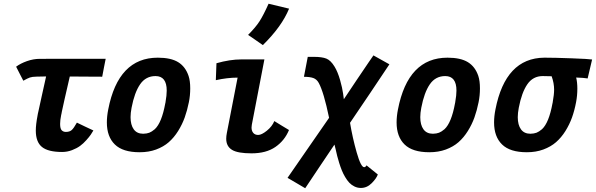

<svg xmlns="http://www.w3.org/2000/svg" viewBox="-20 -813 3193 1029"><path d="M338.4 -498H397.9H465.8H537.6H546.4Q543 -481.9 536.9 -450Q530.8 -418 527.8 -401.9Q502.9 -402.3 453.6 -402.3Q404.3 -402.3 379.4 -402.8H354Q339.8 -343.8 326.4 -282.7Q313 -221.7 311.5 -214.8Q311 -211.9 309.8 -205.1Q308.6 -198.2 307.6 -195.3Q302.2 -168.9 302.2 -148.9Q302.2 -123.5 310.8 -114.7Q319.3 -106 333 -106Q353 -106 364.3 -116Q375.5 -126 392.1 -155.8Q406.7 -148.4 436.3 -134.5Q465.8 -120.6 480.5 -113.8Q474.1 -102.5 466.3 -91.1Q458.5 -79.6 442.6 -61.8Q426.8 -43.9 409.2 -31Q391.6 -18.1 366 -8.3Q340.3 1.5 313 1.5Q237.8 1.5 204.8 -25.4Q171.9 -52.2 171.9 -113.3Q171.9 -145 181.2 -193.8Q181.6 -197.3 183.1 -204.3Q184.6 -211.4 185.5 -214.8Q190.4 -236.8 202.9 -294.4Q215.3 -352.1 227.1 -403.3L176.3 -402.3Q152.3 -401.9 140.4 -397.7Q128.4 -393.6 105 -380.4Q98.6 -392.6 85.7 -417.7Q72.8 -442.9 66.4 -455.6Q89.8 -473.1 124.5 -485.4Q159.2 -497.6 192.4 -497.6Q216.8 -497.6 265.4 -497.8Q314 -498 338.4 -498Z M809.6 -120.6Q846.7 -154.8 865.7 -258.8Q866.2 -260.3 866.7 -262.7Q867.2 -265.1 867.2 -266.6Q873.5 -302.2 873.5 -327.6Q873.5 -405.3 813.5 -405.3Q761.2 -405.3 731 -361.3Q700.7 -317.4 685.1 -235.4Q679.7 -207 679.7 -185.1Q679.7 -143.6 696.8 -119.9Q713.9 -96.2 747.6 -96.2Q767.1 -96.7 780.3 -101.8Q793.5 -106.9 809.6 -120.6ZM728 2.9Q638.2 2.9 595.5 -38.8Q552.7 -80.6 552.7 -156.7Q552.7 -189.5 560.1 -226.6Q613.8 -503.9 825.7 -503.9Q896 -503.9 935.1 -479.7Q974.1 -455.6 990.7 -405.8Q999.5 -379.4 999.5 -339.4Q999.5 -300.8 992.2 -265.1Q983.4 -221.2 970 -183.6Q956.5 -146 934.6 -110.8Q912.6 -75.7 884.5 -51Q856.4 -26.4 816.7 -11.7Q776.9 2.9 729 2.9Z M1309.6 -626Q1350.1 -666.5 1371.1 -699.2Q1392.1 -731.9 1419.4 -793L1529.3 -766.6Q1490.2 -670.9 1388.7 -571.3Q1375.5 -580.6 1349.1 -598.9Q1322.8 -617.2 1309.6 -626ZM1272.5 -494.6H1397L1329.6 -144.5Q1328.1 -136.7 1328.1 -129.4Q1328.1 -111.3 1337.4 -100.6Q1346.7 -89.8 1363.8 -89.8Q1381.8 -89.8 1410.2 -112.5Q1438.5 -135.3 1450.2 -164.1Q1463.4 -155.8 1489.5 -139.9Q1515.6 -124 1528.8 -116.2Q1505.9 -60.1 1456.3 -25.6Q1406.7 8.8 1328.1 8.8Q1253.9 8.8 1223.6 -9.8Q1192.4 -28.8 1192.4 -69.3Q1192.4 -83.5 1195.8 -100.6Q1205.1 -149.9 1224.6 -248.8Q1244.1 -347.7 1253.4 -397Q1198.2 -397 1136.7 -383.3Q1137.2 -398.4 1138.4 -428.7Q1139.6 -459 1140.1 -474.1Q1212.9 -494.6 1272.5 -494.6Z M1743.7 -181.6Q1715.3 -318.8 1688.5 -368.2Q1677.7 -388.2 1659.2 -394.8Q1640.6 -401.4 1608.9 -401.4L1629.4 -508.3H1662.6Q1705.6 -508.3 1729 -499Q1752.4 -489.7 1772.9 -456.1Q1790 -428.2 1802.5 -384.5Q1814.9 -340.8 1818.8 -311L1822.8 -281.2Q1851.6 -324.7 1891.1 -383.5Q1930.7 -442.4 1956.1 -479.5L1981.4 -516.1Q1995.6 -507.8 2024.2 -492.2Q2052.7 -476.6 2066.9 -468.3Q1966.3 -316.9 1856 -154.8Q1869.1 -75.2 1891.6 3.9Q1914.1 83 1931.6 83Q1939 83 1944.3 73.2Q1954.6 81.5 1974.9 97.9Q1995.1 114.3 2004.9 122.1Q1997.6 143.1 1972.2 168.7Q1946.8 194.3 1914.1 194.3Q1896 194.3 1879.9 186.5Q1863.8 178.7 1852.1 166.3Q1840.3 153.8 1829.6 135.5Q1818.8 117.2 1811.8 99.6Q1804.7 82 1797.9 60.3Q1791 38.6 1787.1 22.5Q1783.2 6.3 1779.1 -12Q1774.9 -30.3 1772.5 -38.1Q1746.1 1 1693.8 78.9Q1641.6 156.7 1615.7 195.8Q1600.1 186.5 1568.6 168Q1537.1 149.4 1521 140.1Q1558.1 86.4 1632.3 -20.8Q1706.5 -127.9 1743.7 -181.6Z M2362.3 -120.6Q2399.4 -154.8 2418.5 -258.8Q2418.9 -260.3 2419.4 -262.7Q2419.9 -265.1 2419.9 -266.6Q2426.3 -302.2 2426.3 -327.6Q2426.3 -405.3 2366.2 -405.3Q2314 -405.3 2283.7 -361.3Q2253.4 -317.4 2237.8 -235.4Q2232.4 -207 2232.4 -185.1Q2232.4 -143.6 2249.5 -119.9Q2266.6 -96.2 2300.3 -96.2Q2319.8 -96.7 2333 -101.8Q2346.2 -106.9 2362.3 -120.6ZM2280.8 2.9Q2190.9 2.9 2148.2 -38.8Q2105.5 -80.6 2105.5 -156.7Q2105.5 -189.5 2112.8 -226.6Q2166.5 -503.9 2378.4 -503.9Q2448.7 -503.9 2487.8 -479.7Q2526.9 -455.6 2543.5 -405.8Q2552.2 -379.4 2552.2 -339.4Q2552.2 -300.8 2544.9 -265.1Q2536.1 -221.2 2522.7 -183.6Q2509.3 -146 2487.3 -110.8Q2465.3 -75.7 2437.3 -51Q2409.2 -26.4 2369.4 -11.7Q2329.6 2.9 2281.7 2.9Z M3067.9 -397.5Q3074.2 -372.1 3074.2 -337.9Q3074.2 -300.8 3067.4 -265.1Q3059.1 -221.2 3045.7 -183.6Q3032.2 -146 3010.3 -110.8Q2988.3 -75.7 2960 -51Q2931.6 -26.4 2891.8 -11.7Q2852.1 2.9 2804.2 2.9H2803.2Q2713.4 2.9 2670.7 -38.8Q2627.9 -80.6 2627.9 -156.7Q2627.9 -189.5 2635.3 -226.6Q2689 -502 2897 -503.9H2900.9Q2951.7 -503.9 3043.9 -500.5Q3136.2 -497.1 3153.3 -494.1Q3149.4 -477.5 3141.4 -443.6Q3133.3 -409.7 3129.4 -392.6Q3110.8 -396 3067.9 -397.5ZM2884.8 -120.6Q2921.9 -154.8 2940.9 -258.8Q2941.4 -260.3 2941.9 -262.7Q2942.4 -265.1 2942.4 -266.6Q2949.7 -306.6 2949.7 -333Q2949.7 -367.2 2936.5 -404.3Q2899.9 -405.3 2888.7 -405.3Q2836.4 -405.3 2806.2 -361.3Q2775.9 -317.4 2760.3 -235.4Q2754.9 -207 2754.9 -185.1Q2754.9 -143.6 2772 -119.9Q2789.1 -96.2 2822.8 -96.2Q2842.3 -96.7 2855.5 -101.8Q2868.7 -106.9 2884.8 -120.6Z"/></svg>

Font: Fantasque Sans Mono
Style: Bold Italic
Weight: 700
Italic angle: -11°
Monospace: yes
Designer: Jany Belluz
Version: Version 1.7.1